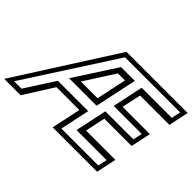

<svg xmlns="http://www.w3.org/2000/svg" viewBox="-193 -986 1273 1273"><g transform="rotate(45 443.0 -350.0)"><path d="M-67 0 379.5 -700H953L923 -558.5H648L619 -424H875L845 -282.5H589L559 -141.5H834L804 0H387.5L431.5 -206H217L86.5 0ZM-9.5 -35H60L193.5 -242.5H478L434 -35H780.5L794.5 -99H512L559.5 -322H822L836 -386.5H573L619 -603H901.5L915 -667.5H398.5ZM234 -307 425.5 -603H555L492 -307ZM305 -347H461.5L506.5 -558.5H440Z"/></g></svg>

Font: Tourney Condensed Regular
Style: Italic
Weight: 400
Width: 3
Italic angle: -12°
Designer: Tyler Finck
Foundry: Etcetera Type Co
Version: Version 1.010; ttfautohint (v1.8.3)